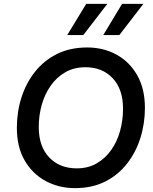

<svg xmlns="http://www.w3.org/2000/svg" viewBox="-20 -960 788 991"><path d="M513 -779 610 -940H720L596 -779ZM327 -779 425 -940H534L410 -779ZM367 11Q284 11 216 -25.5Q148 -62 107.5 -131.5Q67 -201 67 -300Q67 -383 91 -457.5Q115 -532 161 -590Q207 -648 274.5 -681.5Q342 -715 430 -715Q513 -715 580.5 -678.5Q648 -642 688 -572Q728 -502 728 -403Q728 -322 704.5 -247.5Q681 -173 635 -114.5Q589 -56 522 -22.5Q455 11 367 11ZM376 -91Q435 -91 479.5 -117Q524 -143 554.5 -186.5Q585 -230 600 -285Q615 -340 615 -399Q615 -500 561.5 -556.5Q508 -613 421 -613Q362 -613 317 -587Q272 -561 241.5 -517.5Q211 -474 195.5 -419Q180 -364 180 -305Q180 -204 234 -147.5Q288 -91 376 -91Z"/></svg>

Font: Prodigy Sans Medium
Style: Italic
Weight: 500
Italic angle: -13°
Designer: Wei Huang
Foundry: Wei Huang
Version: Version 1.003; ttfautohint (v1.8.3)